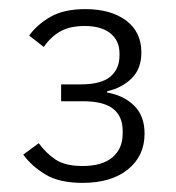

<svg xmlns="http://www.w3.org/2000/svg" viewBox="-20 -724 386 421"><path d="M157 -539Q202 -539 222 -556Q242 -573 242 -602V-607Q242 -635 222 -651Q202 -667 166 -667Q133 -667 112 -655Q91 -643 76 -621L44 -646Q61 -670 90.5 -687Q120 -704 167 -704Q223 -704 256.5 -679Q290 -654 290 -609Q290 -573 268.5 -552Q247 -531 215 -524V-521Q251 -515 274 -492.5Q297 -470 297 -431Q297 -382 260.5 -352.5Q224 -323 161 -323Q110 -323 79.5 -341.5Q49 -360 31 -385L65 -410Q81 -388 102 -374Q123 -360 161 -360Q204 -360 226.5 -379Q249 -398 249 -431V-437Q249 -469 228 -485.5Q207 -502 162 -502H114V-539Z"/></svg>

Font: IBM Plex Sans Hebrew Light
Style: Regular
Weight: 300
Designer: Mike Abbink, Paul van der Laan, Pieter van Rosmalen, Yanek Iontef
Foundry: Bold Monday
Version: Version 1.2